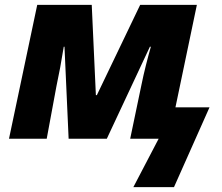

<svg xmlns="http://www.w3.org/2000/svg" viewBox="-20 -570 911 789"><path d="M528 199 632 0H515L561 -220Q569 -260 580 -303.5Q591 -347 600 -378H596L419 0H262L245 -378H242Q235 -334 227.5 -293.5Q220 -253 212 -216L172 0H17L133 -550H357L374 -179H378L556 -550H789L701 -129H841L695 199Z"/></svg>

Font: Noto Sans Disp ExtBd
Style: Italic
Weight: 800
Italic angle: -12°
Designer: Monotype Design Team
Foundry: Monotype Imaging Inc.
Version: Version 2.000;GOOG;noto-source:20170915:90ef993387c0